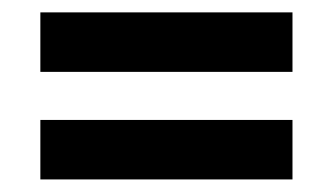

<svg xmlns="http://www.w3.org/2000/svg" viewBox="-20 -519 527 304"><path d="M43.9 -405.2V-499.4H443.1V-405.2ZM43.9 -234.9V-329.1H443.1V-234.9Z"/></svg>

Font: Big Shoulders Stencil Display SC Thin
Style: Regular
Weight: 100
Designer: Patric King
Foundry: XO Type Co
Version: Version 2.001